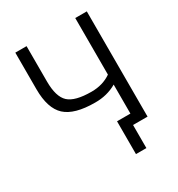

<svg xmlns="http://www.w3.org/2000/svg" viewBox="-206 -861 1067 1154"><g transform="rotate(-30 327.5 -284.5)"><path d="M153.3 -485.4Q153.3 -378.9 197.3 -338.4Q241.2 -297.9 355.5 -297.9Q433.6 -297.9 491.2 -337.9V-730.5H571.3V0H521.5H491.2H470.7V160.2H398.4V-67.4H491.2V-268.6Q423.8 -229.5 340.8 -230.5Q198.2 -230.5 136.7 -287.1Q75.2 -343.8 75.2 -476.6V-730.5H153.3Z"/></g></svg>

Font: Mgen+ 1c regular
Style: Regular
Weight: 400
Designer: [Source Han Sans]
Ryoko NISHIZUKA  (kana & ideographs); Paul D. Hunt (Latin, Greek & Cyrillic); Wenlong ZHANG  (bopomofo
Version: Version 1.059.20150602